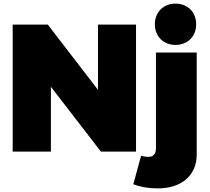

<svg xmlns="http://www.w3.org/2000/svg" viewBox="-20 -837 1161 1060"><path d="M949 -589C1016 -589 1063 -636 1063 -703C1063 -770 1016 -817 949 -817C882 -817 835 -770 835 -703C835 -636 882 -589 949 -589ZM731 0V-701H521V-341L244 -701H50V0H261V-358L537 0ZM841 -547V-17C841 14 825 30 797 29C784 29 771 26 759 23L716 180C754 195 799 203 849 203C981 204 1066 132 1066 17V-547Z"/></svg>

Font: Montserrat arm Black
Style: Regular
Weight: 900
Designer: Julieta Ulanovsky
Foundry: Julieta Ulanovsky
Version: Version 6.000;PS 006.000;hotconv 1.0.88;makeotf.lib2.5.64775